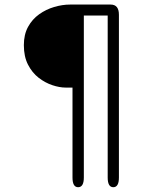

<svg xmlns="http://www.w3.org/2000/svg" viewBox="-20 -686 659 821"><path d="M261 -311.5Q234.5 -311.5 203.8 -321.8Q173 -332 145.2 -353.5Q117.5 -375 99.8 -409.5Q82 -444 82 -493Q82 -538.5 100 -571.2Q118 -604 147.5 -625Q177 -646 211.8 -656.2Q246.5 -666.5 280 -666.5H453Q471 -666.5 479.8 -655.5Q488.5 -644.5 488.5 -623V73Q488.5 114.5 464.5 114.5Q440.5 114.5 440.5 73V-619.5H338.5V73Q338.5 114.5 314 114.5Q290 114.5 290 73V-311.5Z"/></svg>

Font: Sono ExtraLight Monospace Light
Style: Regular
Weight: 300
Version: Version 2.112